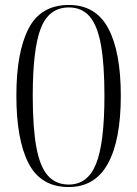

<svg xmlns="http://www.w3.org/2000/svg" viewBox="-20 -744 553 774"><path d="M257 10Q145 10 95.5 -85Q46 -180 46 -359Q46 -533 95 -628.5Q144 -724 258 -724Q366 -724 416.5 -629.5Q467 -535 467 -358Q467 -179 415 -84.5Q363 10 257 10ZM257 0Q334 0 367.5 -84Q401 -168 401 -358Q401 -484 387 -562.5Q373 -641 341.5 -677.5Q310 -714 258 -714Q177 -714 144.5 -630Q112 -546 112 -358Q112 -230 126.5 -151Q141 -72 173 -36Q205 0 257 0Z"/></svg>

Font: Noto Serif Display SemiCondensed Light
Style: Regular
Weight: 300
Width: 4
Designer: Monotype Design Team
Foundry: Monotype Imaging Inc.
Version: Version 2.009